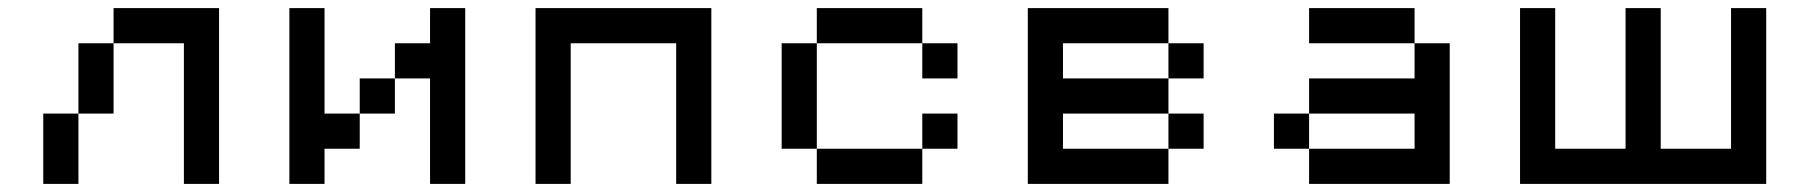

<svg xmlns="http://www.w3.org/2000/svg" viewBox="-20 -454 4467 474"><path d="M173.6 -173.6V-347.2H260.4V-173.6ZM520.8 -434V0H434V-347.2H260.4V-434ZM173.6 -173.6V0H86.8V-173.6Z M954.9 -173.6H868.1V-260.4H954.9ZM781.2 0H694.4V-434H781.2V-173.6H868.1V-86.8H781.2ZM1041.7 -260.4H954.9V-347.2H1041.7V-434H1128.5V0H1041.7Z M1302.1 0V-434H1736.1V0H1649.3V-347.2H1388.9V0Z M2256.9 -347.2H1996.5V-434H2256.9ZM2256.9 -347.2H2343.8V-260.4H2256.9ZM1996.5 -347.2V-86.8H1909.7V-347.2ZM1996.5 -86.8H2256.9V0H1996.5ZM2256.9 -86.8V-173.6H2343.8V-86.8Z M2864.6 -173.6H2604.2V-86.8H2864.6V0H2517.4V-434H2864.6V-347.2H2604.2V-260.4H2864.6ZM2864.6 -347.2H2951.4V-260.4H2864.6ZM2864.6 -173.6H2951.4V-86.8H2864.6Z M3211.8 -173.6V-86.8H3472.2V-173.6ZM3211.8 -173.6V-260.4H3472.2V-347.2H3559V0H3211.8V-86.8H3125V-173.6ZM3472.2 -347.2H3211.8V-434H3472.2Z M3732.6 0V-434H3819.4V-86.8H3993.1V-434H4079.9V-86.8H4253.5V-434H4340.3V0Z"/></svg>

Font: 8-bit Operator+ 8
Style: Regular
Weight: 400
Designer: GrandChaos9000
Version: Version 1.3.0 - August 1, 2014